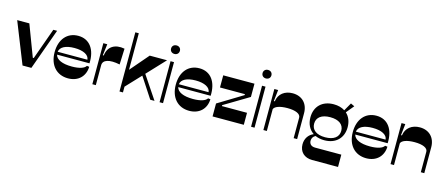

<svg xmlns="http://www.w3.org/2000/svg" viewBox="-56 -1450 5461 2351"><g transform="rotate(15 2674.0 -275.0)"><path d="M207 0H319L506 -520H458L316 -124H304L154 -520H0Z M784 8C911 8 996 -72 1000 -196L970 -200C950 -165 885 -144 792 -144C671 -144 595 -178 581 -238H992C1000 -414 918 -528 774 -528C634 -528 544 -423 544 -260C544 -97 638 8 784 8ZM579 -274C588 -336 656 -372 768 -372C880 -372 952 -334 956 -274Z M1092 0H1136V-253C1136 -321 1216 -348 1352 -320L1360 -522C1236 -546 1148 -492 1136 -376H1124L1142 -520H1092Z M1826 0H1880L1685 -291L1900 -520H1680L1480 -287V-750H1436V0H1480V-73L1656 -260Z M1944 0H1988V-520H1944ZM1910 -672C1910 -640 1933 -618 1966 -618C1999 -618 2022 -640 2022 -672C2022 -704 1999 -726 1966 -726C1933 -726 1910 -704 1910 -672Z M2320 8C2447 8 2532 -72 2536 -196L2506 -200C2486 -165 2421 -144 2328 -144C2207 -144 2131 -178 2117 -238H2528C2536 -414 2454 -528 2310 -528C2170 -528 2080 -423 2080 -260C2080 -97 2174 8 2320 8ZM2115 -274C2124 -336 2192 -372 2304 -372C2416 -372 2488 -334 2492 -274Z M2616 0H3012V-152H2694V-164L3008 -352V-520H2612V-366H2928V-354L2616 -164Z M3104 0H3148V-520H3104ZM3070 -672C3070 -640 3093 -618 3126 -618C3159 -618 3182 -640 3182 -672C3182 -704 3159 -726 3126 -726C3093 -726 3070 -704 3070 -672Z M3260 0H3304V-276C3316 -312 3380 -336 3476 -336C3580 -336 3644 -308 3644 -260V0H3688V-328C3688 -448 3612 -528 3492 -528C3392 -528 3316 -472 3304 -376H3292L3308 -520H3260Z M4012 -72C4156 -72 4248 -161 4248 -300C4248 -372 4223 -431 4179 -471L4260 -569L4212 -592L4154 -490C4116 -515 4068 -528 4012 -528C3868 -528 3776 -439 3776 -300C3776 -216 3810 -150 3869 -111C3807 -86 3768 -29 3768 44C3768 139 3832 200 3932 200H4260V44H3928C3880 44 3852 18 3852 -24C3852 -55 3868 -81 3897 -95C3930 -80 3969 -72 4012 -72ZM3840 -237C3840 -317 3903 -364 4012 -364C4121 -364 4184 -317 4184 -237C4184 -157 4121 -110 4012 -110C3903 -110 3840 -157 3840 -237Z M4564 8C4691 8 4776 -72 4780 -196L4750 -200C4730 -165 4665 -144 4572 -144C4451 -144 4375 -178 4361 -238H4772C4780 -414 4698 -528 4554 -528C4414 -528 4324 -423 4324 -260C4324 -97 4418 8 4564 8ZM4359 -274C4368 -336 4436 -372 4548 -372C4660 -372 4732 -334 4736 -274Z M4872 0H4916V-276C4928 -312 4992 -336 5088 -336C5192 -336 5256 -308 5256 -260V0H5300V-328C5300 -448 5224 -528 5104 -528C5004 -528 4928 -472 4916 -376H4904L4920 -520H4872Z"/></g></svg>

Font: Ribes
Style: Bold
Weight: 900
Designer: Luigi Gorlero
Foundry: Collletttivo
Version: Version 2.100;Glyphs 3.1.2 (3151)